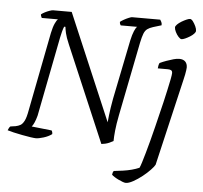

<svg xmlns="http://www.w3.org/2000/svg" viewBox="-68 -785 1109 1048"><g transform="rotate(5 486.5 -261.0)"><path d="M149 0Q141 0 120 -3Q99 -6 73.5 -11Q48 -16 26 -21Q4 -26 -8 -30Q-6 -35 -2.5 -42Q1 -49 5 -52L33 -56Q48 -59 59.5 -65.5Q71 -72 80.5 -90.5Q90 -109 97 -149L181 -580Q188 -613 197 -632.5Q206 -652 213 -657H124Q123 -660 120.5 -665Q118 -670 118 -676Q125 -682 137.5 -688.5Q150 -695 163 -699.5Q176 -704 182 -704H284L532 -121Q534 -141 536 -160Q538 -179 541.5 -201Q545 -223 550 -251L616 -577Q623 -609 631.5 -629Q640 -649 647 -654H557Q555 -656 553 -661Q551 -666 551 -673Q557 -678 570 -685.5Q583 -693 596.5 -698.5Q610 -704 614 -704H769Q772 -700 776 -692Q780 -684 779 -674L733 -660Q714 -654 702.5 -645.5Q691 -637 684 -619.5Q677 -602 670 -568L590 -165Q580 -114 576.5 -79Q573 -44 573 -22Q563 -16 551.5 -11Q540 -6 529 -3.5Q518 -1 508 0L284 -526Q268 -563 263 -585.5Q258 -608 257 -620H250Q248 -615 245.5 -608.5Q243 -602 240.5 -591.5Q238 -581 233 -559L148 -124Q142 -101 134.5 -84.5Q127 -68 121 -62L231 -50Q233 -48 235 -41.5Q237 -35 236 -30Q217 -16 190.5 -8Q164 0 149 0ZM659 200Q653 200 642 196Q631 192 618.5 186Q606 180 596 173.5Q586 167 581 162Q582 154 583.5 149.5Q585 145 588 141Q615 138 639.5 134.5Q664 131 686.5 125Q709 119 727 111Q731 103 738 81Q745 59 754 27Q763 -5 773 -42.5Q783 -80 792.5 -119Q802 -158 811 -195Q818 -222 826 -256.5Q834 -291 841.5 -325Q849 -359 854 -384.5Q859 -410 859 -419Q859 -430 852.5 -434Q846 -438 834 -438H779Q779 -444 781 -453.5Q783 -463 786 -468Q803 -476 822.5 -483Q842 -490 860 -495Q878 -500 891 -500Q913 -500 924.5 -488.5Q936 -477 936 -456Q936 -451 934.5 -441Q933 -431 930.5 -417Q928 -403 924 -388L813 87Q808 97 790 116Q772 135 748 154Q724 173 699.5 186.5Q675 200 659 200ZM894 -608Q887 -608 877 -619Q867 -630 860 -644.5Q853 -659 853 -669Q853 -676 862.5 -685.5Q872 -695 885.5 -703Q899 -711 911.5 -716.5Q924 -722 931 -722Q939 -722 947.5 -710.5Q956 -699 962.5 -685Q969 -671 969 -660Q969 -653 960.5 -644Q952 -635 939 -627Q926 -619 913.5 -613.5Q901 -608 894 -608Z"/></g></svg>

Font: Texturina 12pt ExtraLight
Style: Italic
Weight: 250
Italic angle: -11°
Designer: Guillermo Torres Carreño
Foundry: Omnibus-Type
Version: Version 1.002